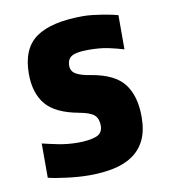

<svg xmlns="http://www.w3.org/2000/svg" viewBox="-65 -565 555 630"><g transform="rotate(-10 212.5 -250.0)"><path d="M385 -151Q385 -105 370.5 -74.5Q356 -44 329.5 -25.5Q303 -7 266 1Q229 9 184 9Q165 9 145 7.5Q125 6 106.5 3.5Q88 1 72.5 -1.5Q57 -4 47 -7V-121Q67 -116 99 -109.5Q131 -103 166 -103Q201 -103 224.5 -111Q248 -119 248 -145Q248 -168 235.5 -180Q223 -192 185 -199Q108 -213 76.5 -251Q45 -289 45 -353Q45 -437 96 -473Q147 -509 253 -509Q268 -509 285 -507Q302 -505 318 -502.5Q334 -500 347.5 -497Q361 -494 368 -492V-378Q345 -385 317.5 -391Q290 -397 249 -397Q212 -397 196 -388Q180 -379 180 -356Q180 -338 196 -328.5Q212 -319 245 -314Q323 -301 354 -260.5Q385 -220 385 -151Z"/></g></svg>

Font: Share
Style: Bold
Weight: 700
Designer: Ralph du Carrois
Version: Version 1.002